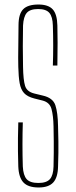

<svg xmlns="http://www.w3.org/2000/svg" viewBox="-20 -825 338 850"><path d="M151 5Q105 5 84 -17Q63 -39 61 -88Q60 -127 59.5 -156Q59 -185 59.5 -214.5Q60 -244 61 -283H81Q78 -186 81 -88Q83 -49 98 -32Q113 -15 150 -15Q186 -15 201 -32Q216 -49 217 -88Q218 -123 218 -148Q218 -173 218 -200Q218 -227 217 -266Q216 -313 208 -342.5Q200 -372 168 -380L132 -389Q101 -397 86.5 -413Q72 -429 67 -457Q62 -485 61 -529Q60 -567 61 -617Q62 -667 62 -713Q62 -763 82.5 -784Q103 -805 150 -805Q194 -805 213.5 -783.5Q233 -762 234 -712Q236 -648 234 -535H214Q217 -624 214 -712Q213 -751 198.5 -768Q184 -785 149 -785Q113 -785 98.5 -768Q84 -751 82 -712Q81 -666 81 -620.5Q81 -575 82 -529Q83 -471 91 -445Q99 -419 132 -411L169 -402Q214 -392 225 -359.5Q236 -327 237 -266Q238 -225 238.5 -198.5Q239 -172 238.5 -148Q238 -124 237 -88Q236 -39 215.5 -17Q195 5 151 5Z"/></svg>

Font: Big Shoulders Display Thin
Style: Regular
Weight: 100
Designer: Patric King
Foundry: XO Type Co
Version: Version 1.000; ttfautohint (v1.8.2)